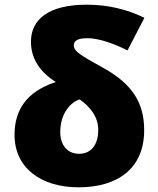

<svg xmlns="http://www.w3.org/2000/svg" viewBox="-20 -789 676 819"><path d="M350 -769C187 -769 112 -706 112 -611C112 -543 146 -485 218 -439C91 -398 42 -317 42 -214C42 -71 157 10 315 10C483 10 595 -71 595 -234C595 -349 545 -430 423 -498C322 -554 295 -570 295 -595C295 -616 312 -626 353 -626C397 -626 458 -607 524 -574L596 -713C520 -750 439 -769 350 -769ZM320 -365C365 -333 399 -291 399 -235C399 -170 368 -133 317 -133C266 -133 237 -172 237 -225C237 -309 285 -355 320 -365Z"/></svg>

Font: Noto Sans UI Black
Style: Regular
Weight: 900
Designer: Monotype Design Team
Foundry: Monotype Imaging Inc.
Version: Version 1.901